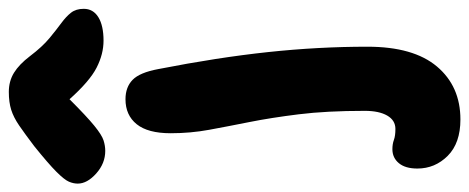

<svg xmlns="http://www.w3.org/2000/svg" viewBox="-412 -488 1089 446"><g transform="rotate(-90 133.0 -264.5)"><path d="M79 260Q24 260 -5.5 230.5Q-35 201 -35 160Q-35 132 -22.5 117Q-10 102 10 102Q22 102 31.5 105.5Q41 109 57 109Q77 109 88 90Q99 71 99 38Q99 -51 91 -115.5Q83 -180 73 -230Q63 -280 55 -323.5Q47 -367 47 -413Q47 -466 68 -492Q89 -518 126 -518Q154 -518 171 -501.5Q188 -485 196 -442Q223 -304 235.5 -187Q248 -70 248 44Q248 151 202 205.5Q156 260 79 260ZM6 -565Q-23 -565 -46.5 -586Q-70 -607 -70 -629Q-70 -639 -65.5 -649.5Q-61 -660 -42.5 -678.5Q-24 -697 17 -730Q46 -752 65 -765Q84 -778 101.5 -783.5Q119 -789 143 -789Q168 -789 187.5 -777Q207 -765 226 -740Q248 -711 268 -694.5Q288 -678 303 -667Q318 -656 327 -644.5Q336 -633 336 -615Q336 -593 316.5 -581Q297 -569 262 -569Q231 -569 199.5 -585Q168 -601 126 -648Q86 -608 64.5 -590.5Q43 -573 30.5 -569Q18 -565 6 -565Z"/></g></svg>

Font: Shantell Sans Normal
Style: Bold
Weight: 700
Designer: Stephen Nixon, Anya Danilova, Shantell Martin
Foundry: Arrow Type
Version: Version 1.009;[a7da0bfa3]